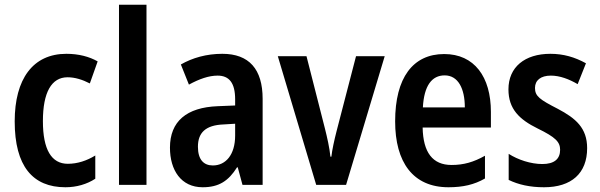

<svg xmlns="http://www.w3.org/2000/svg" viewBox="-20 -780 2530 810"><path d="M256 10C303 10 347 -3 382 -26V-124C346 -102 307 -89 266 -89C197 -89 161 -149 161 -269C161 -390 197 -454 265 -454C296 -454 328 -444 359 -428L392 -521C357 -541 312 -553 260 -553C119 -553 42 -447 42 -268C42 -79 118 10 256 10Z M598 0V-760H482V0Z M918 -553C851 -553 792 -536 743 -508L777 -423C821 -447 861 -461 898 -461C947 -461 972 -430 972 -361V-335L899 -332C767 -327 697 -268 697 -157C697 -62 744 10 835 10C904 10 944 -17 980 -74H983L1003 0H1088V-363C1088 -488 1031 -553 918 -553ZM923 -255 972 -258V-208C972 -128 933 -82 878 -82C839 -82 815 -107 815 -161C815 -220 847 -252 923 -255Z M1314 0H1440L1603 -543H1482L1400 -227C1390 -188 1381 -147 1378 -119H1374C1370 -158 1360 -201 1351 -237L1273 -543H1152Z M1854 -552C1722 -552 1647 -452 1647 -268C1647 -96 1722 10 1872 10C1933 10 1981 -1 2026 -27V-123C1978 -96 1936 -84 1885 -84C1805 -84 1765 -137 1763 -242H2051V-308C2051 -456 1981 -552 1854 -552ZM1856 -462C1913 -462 1941 -406 1941 -327H1764C1769 -419 1802 -462 1856 -462Z M2457 -155C2457 -240 2409 -281 2333 -321C2257 -360 2237 -374 2237 -409C2237 -441 2261 -461 2304 -461C2342 -461 2381 -446 2417 -425L2452 -513C2405 -539 2357 -553 2302 -553C2194 -553 2125 -497 2125 -403C2125 -320 2171 -276 2248 -238C2324 -201 2343 -181 2343 -148C2343 -109 2318 -88 2268 -88C2219 -88 2165 -106 2126 -131V-21C2167 -1 2216 10 2275 10C2391 10 2457 -49 2457 -155Z"/></svg>

Font: Noto Sans Lao UI Cond SemBd
Style: Regular
Weight: 600
Width: 3
Designer: Monotype Design Team
Foundry: Monotype Imaging Inc.
Version: Version 2.000